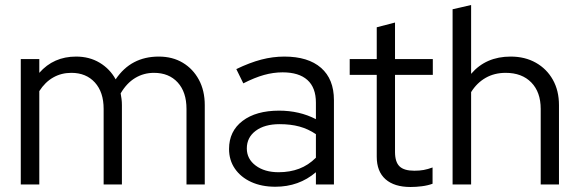

<svg xmlns="http://www.w3.org/2000/svg" viewBox="-20 -737 2314 767"><path d="M63 0V-501H137V-446Q194 -511 284 -511Q337 -511 378 -486.5Q419 -462 442 -420Q473 -466 516 -488.5Q559 -511 614 -511Q669 -511 710 -486.5Q751 -462 774.5 -418.5Q798 -375 798 -317V0H725V-302Q725 -369 690 -407.5Q655 -446 595 -446Q554 -446 520 -425.5Q486 -405 462 -364Q464 -353 465.5 -341.5Q467 -330 467 -317V0H394V-302Q394 -369 359 -407.5Q324 -446 265 -446Q225 -446 192.5 -427.5Q160 -409 137 -373V0Z M1080 9Q1025 9 983.5 -10Q942 -29 918.5 -63Q895 -97 895 -142Q895 -213 949 -254Q1003 -295 1095 -295Q1176 -295 1242 -261V-327Q1242 -387 1208 -417.5Q1174 -448 1109 -448Q1072 -448 1034.5 -437.5Q997 -427 952 -404L924 -461Q978 -487 1024 -499Q1070 -511 1116 -511Q1211 -511 1262.5 -466Q1314 -421 1314 -337V0H1242V-49Q1208 -20 1167.5 -5.5Q1127 9 1080 9ZM966 -144Q966 -102 1001.5 -75.5Q1037 -49 1093 -49Q1138 -49 1175 -63Q1212 -77 1242 -107V-201Q1211 -222 1176 -231.5Q1141 -241 1097 -241Q1037 -241 1001.5 -214.5Q966 -188 966 -144Z M1620 10Q1555 10 1520 -21Q1485 -52 1485 -111V-438H1377V-501H1485V-628L1558 -647V-501H1709V-438H1558V-130Q1558 -90 1576 -72.5Q1594 -55 1635 -55Q1656 -55 1672.5 -58Q1689 -61 1708 -68V-3Q1689 4 1665.5 7Q1642 10 1620 10Z M1788 0V-700L1862 -717V-442Q1921 -511 2020 -511Q2077 -511 2120.5 -486.5Q2164 -462 2188.5 -418.5Q2213 -375 2213 -317V0H2140V-302Q2140 -369 2102.5 -407.5Q2065 -446 2000 -446Q1955 -446 1920 -426Q1885 -406 1862 -369V0Z"/></svg>

Font: Red Hat Display
Style: Regular
Weight: 300
Designer: Pentagram, MCKL
Foundry: Pentagram, MCKL
Version: Version 1.023